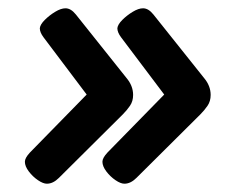

<svg xmlns="http://www.w3.org/2000/svg" viewBox="-20 -489 557 463"><path d="M325 -469Q338 -469 350 -454L472 -301Q488 -282 488 -260Q488 -245 480.5 -234Q473 -223 463 -213L309 -60Q295 -46 280 -46Q271 -46 258.5 -54.5Q246 -63 236.5 -75.5Q227 -88 227 -99Q227 -108 239 -121L376 -261L272 -399Q263 -411 263 -421Q264 -430 275 -441Q286 -452 300 -460.5Q314 -469 325 -469ZM138 -469Q151 -469 163 -454L285 -301Q301 -282 301 -260Q301 -245 293.5 -234Q286 -223 276 -213L122 -60Q108 -46 93 -46Q84 -46 71.5 -54.5Q59 -63 49.5 -75.5Q40 -88 40 -99Q40 -108 52 -121L189 -261L85 -399Q76 -411 76 -421Q77 -430 88 -441Q99 -452 113 -460.5Q127 -469 138 -469Z"/></svg>

Font: Asap Semi Expanded Semi Expanded Regular
Style: Bold Italic
Weight: 700
Width: 6
Italic angle: -6°
Designer: Pablo Cosgaya
Foundry: Omnibus-Type
Version: Version 3.001; ttfautohint (v1.8.4.7-5d5b)